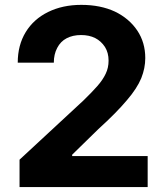

<svg xmlns="http://www.w3.org/2000/svg" viewBox="-20 -757 670 777"><path d="M577.6 0H59.1V-110.8L317.9 -350.6Q352.5 -384.3 373.5 -408.2Q396 -433.6 407.7 -458.5Q419.4 -482.4 419.4 -511.7Q419.4 -543.5 404.8 -566.9Q389.2 -590.8 365.2 -603Q340.8 -615.2 308.1 -615.2Q274.4 -615.2 249.5 -602.1Q225.1 -589.4 211.4 -563Q197.8 -537.1 197.8 -503.4H51.8Q51.8 -574.2 84 -627Q116.2 -679.7 174.8 -708.5Q233.4 -737.3 309.1 -737.3Q386.7 -737.3 445.3 -710Q502.9 -682.1 535.6 -633.3Q567.9 -585 567.9 -522Q567.9 -481.4 551.8 -440.9Q534.7 -399.4 494.1 -352.1Q450.7 -300.3 378.4 -234.9L272 -130.9V-125.5H577.6Z"/></svg>

Font: My Font
Style: Bold
Weight: 500
Designer: Rasmus Andersson
Foundry: rsms
Version: Version 0.001